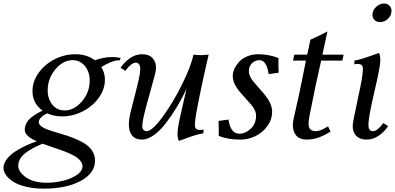

<svg xmlns="http://www.w3.org/2000/svg" viewBox="-86 -804 2283 1109"><path d="M348.6 -490.7Q415 -490.7 462.4 -456.1Q515.1 -474.6 562.5 -474.6Q585.9 -474.6 611.3 -469.2L604.5 -454.6Q599.6 -455.6 596.7 -455.6Q564 -455.6 499 -417Q520 -383.8 520 -343.8Q520 -288.6 484.4 -239Q448.7 -189.5 391.6 -160.6Q334.5 -131.8 272.5 -131.8Q225.6 -131.8 186.5 -149.4Q138.2 -126 138.2 -98.1Q138.2 -84 156 -72Q173.8 -60.1 202.6 -50.5Q231.4 -41 265.9 -31.2Q300.3 -21.5 335 -8.1Q369.6 5.4 398.4 22.2Q427.2 39.1 445.1 65.2Q462.9 91.3 462.9 124Q462.9 196.3 380.1 241Q297.4 285.6 166.5 285.6Q110.4 285.6 64.5 274.7Q18.6 263.7 -9 245.8Q-36.6 228 -51.3 207.3Q-65.9 186.5 -65.9 166Q-65.9 140.6 -46.9 115.5Q-27.8 90.3 2.4 70.8Q32.7 51.3 64.2 36.6Q95.7 22 126.5 12.2Q57.1 -18.1 57.1 -53.7Q57.1 -74.2 66.4 -92Q75.7 -109.9 92.3 -123.5Q108.9 -137.2 124.5 -146.5Q140.1 -155.8 160.2 -165Q101.6 -206.5 101.6 -277.8Q101.6 -333.5 137 -383.1Q172.4 -432.6 229.5 -461.7Q286.6 -490.7 348.6 -490.7ZM183.6 251.5Q231.9 251.5 278.8 240Q325.7 228.5 358.2 206.1Q390.6 183.6 390.6 155.8Q390.6 140.6 379.6 126.5Q368.7 112.3 353 102.3Q337.4 92.3 311.3 80.8Q285.2 69.3 263.7 62Q242.2 54.7 210.2 43.7Q178.2 32.7 159.7 25.9Q135.7 36.1 117.9 44.9Q100.1 53.7 80.3 66.2Q60.5 78.6 48.1 90.8Q35.6 103 27.6 119.1Q19.5 135.3 19.5 152.3Q19.5 189.5 64.2 220.5Q108.9 251.5 183.6 251.5ZM333.5 -456.5Q278.3 -456.5 233.9 -403.6Q189.5 -350.6 189.5 -282.2Q189.5 -231.9 216.8 -199Q244.1 -166 287.1 -166Q342.3 -166 387.2 -218.3Q432.1 -270.5 432.1 -338.9Q432.1 -389.2 404.3 -422.9Q376.5 -456.5 333.5 -456.5Z M733.4 2.4Q697.3 2.4 677.7 -20.5Q658.2 -43.5 658.2 -83.5Q658.2 -113.3 667.5 -153.3Q673.3 -178.2 690.2 -242.4Q707 -306.6 715.6 -345.5Q724.1 -384.3 724.1 -404.3Q724.1 -441.9 697.3 -441.9Q672.9 -441.9 637.7 -395L610.4 -412.6Q631.3 -444.3 664.1 -467.5Q696.8 -490.7 734.9 -490.7Q774.4 -490.7 794.7 -468.8Q814.9 -446.8 814.9 -416Q814.9 -397 810.5 -379.4Q802.7 -347.7 782.5 -276.6Q762.2 -205.6 749 -152.6Q735.8 -99.6 735.8 -74.2Q735.8 -60.5 742.9 -53.5Q750 -46.4 761.2 -46.4Q793 -46.4 854 -129.9Q915 -213.4 967 -319.3Q1019 -425.3 1031.2 -488.3Q1057.1 -485.4 1074.7 -485.4L1119.1 -488.3Q1074.7 -297.4 1047.9 -152.3Q1040 -109.4 1040 -80.6Q1040 -53.7 1066.9 -53.7Q1081.1 -53.7 1089.8 -55.7L1088.9 -34.2Q1064.5 -29.8 1042.2 -23.2Q1020 -16.6 990 -5.4Q960 5.9 947.8 9.8Q939.5 -2 939.5 -29.3Q939.5 -58.6 948.2 -100.1Q955.6 -136.2 971.9 -206.1Q988.3 -275.9 991.2 -290Q963.9 -232.9 934.1 -183.6Q904.3 -134.3 870.8 -91.1Q837.4 -47.9 801.5 -22.7Q765.6 2.4 733.4 2.4Z M1295.9 -31.7Q1332 -31.7 1362.5 -60.8Q1393.1 -89.8 1393.1 -135.3Q1393.1 -167.5 1362.8 -201.7L1302.7 -269.5Q1258.3 -319.8 1258.3 -365.7Q1258.3 -382.8 1266.8 -403.3Q1275.4 -423.8 1292.2 -443.8Q1309.1 -463.9 1339.1 -477.3Q1369.1 -490.7 1406.7 -490.7Q1465.3 -490.7 1522.5 -468.8Q1522 -458 1522 -435.1Q1522 -411.1 1523.4 -383.8L1465.8 -376Q1453.6 -456.5 1413.1 -456.5Q1388.2 -456.5 1369.9 -439.2Q1351.6 -421.9 1351.6 -392.6Q1351.6 -362.8 1378.9 -331.5L1439 -261.7Q1485.8 -207 1485.8 -159.2Q1485.8 -113.8 1458.5 -75.9Q1431.2 -38.1 1389.2 -17.8Q1347.2 2.4 1301.8 2.4Q1231 2.4 1177.2 -19Q1177.2 -24.9 1177.5 -37.4Q1177.7 -49.8 1177.7 -56.2Q1177.7 -79.6 1176.3 -105.5L1233.9 -113.3Q1245.6 -31.7 1295.9 -31.7Z M1898.9 -488.3 1891.6 -454.1H1769Q1740.2 -331.1 1701.7 -135.7Q1696.3 -107.4 1696.3 -90.8Q1696.3 -67.4 1706.3 -56.9Q1716.3 -46.4 1738.8 -46.4Q1764.6 -46.4 1808.6 -74.2L1823.2 -44.9Q1793.9 -24.4 1757.8 -11Q1721.7 2.4 1687.5 2.4Q1646 2.4 1625.7 -20.5Q1605.5 -43.5 1605.5 -80.6Q1605.5 -96.7 1609.4 -115.2Q1614.3 -138.2 1625.2 -186Q1636.2 -233.9 1641.6 -259.3Q1647.5 -287.1 1662.4 -361.1Q1677.2 -435.1 1681.2 -454.1H1606.4L1613.8 -488.3H1688.5L1707 -574.7Q1767.6 -601.6 1805.2 -622.6L1776.4 -488.3Z M2102.5 -498Q2110.8 -486.8 2110.8 -454.1Q2110.8 -420.4 2076.4 -273.7Q2042 -127 2042 -84Q2042 -64.5 2048.6 -55.4Q2055.2 -46.4 2069.3 -46.4Q2093.3 -46.4 2128.4 -93.3L2155.8 -75.7Q2136.2 -44.9 2102.8 -21.2Q2069.3 2.4 2031.2 2.4Q1993.2 2.4 1972.2 -19Q1951.2 -40.5 1951.2 -75.7Q1951.2 -98.6 1980.7 -231.9Q2010.3 -365.2 2010.3 -406.2Q2010.3 -434.6 1981 -434.6Q1968.3 -434.6 1960.4 -432.6L1961.4 -454.1Q1982.9 -458 2005.4 -464.6Q2027.8 -471.2 2060.1 -482.9Q2092.3 -494.6 2102.5 -498ZM2132.3 -783.7Q2151.4 -783.7 2163.3 -771.7Q2175.3 -759.8 2175.3 -741.2Q2175.3 -715.3 2155 -695.8Q2134.8 -676.3 2109.4 -676.3Q2089.8 -676.3 2077.6 -688.2Q2065.4 -700.2 2065.4 -718.8Q2065.4 -744.1 2086.2 -763.9Q2106.9 -783.7 2132.3 -783.7Z"/></svg>

Font: Flanker
Style: Italic
Weight: 400
Italic angle: -12°
Designer: Flanker
Version: Version 2.027